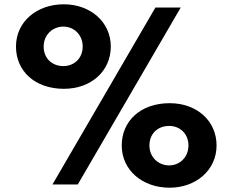

<svg xmlns="http://www.w3.org/2000/svg" viewBox="-20 -860 1084 895"><path d="M676.5 -182C676.5 -236 714.5 -273 768.5 -273C819.5 -273 858.5 -236 858.5 -182C858.5 -128 818.5 -89 768.5 -89C717.5 -89 676.5 -128 676.5 -182ZM547.5 -182C547.5 -66 644.5 15 770.5 15C892.5 15 989.5 -66 989.5 -182C989.5 -296 898.5 -379 770.5 -379C635.5 -379 547.5 -296 547.5 -182ZM183.5 -643C183.5 -697 224.5 -736 275.5 -736C325.5 -736 365.5 -697 365.5 -643C365.5 -589 326.5 -552 275.5 -552C221.5 -552 183.5 -589 183.5 -643ZM822.5 -825H704.5L224.5 0H342.5ZM54.5 -643C54.5 -529 142.5 -446 277.5 -446C405.5 -446 496.5 -529 496.5 -643C496.5 -759 399.5 -840 277.5 -840C151.5 -840 54.5 -759 54.5 -643Z"/></svg>

Font: Sztylet
Style: Bd
Weight: 700
Foundry: Cannot Into Space Fonts, PlusOne Fonts
Version: Version 0.12